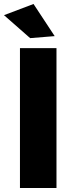

<svg xmlns="http://www.w3.org/2000/svg" viewBox="-32 -942 371 962"><path d="M68 -701H251V0H68ZM136 -922 242 -761 119 -751 -12 -866Z"/></svg>

Font: Gontserrat
Style: Bold
Weight: 700
Designer: Julieta Ulanovsky
Foundry: Julieta Ulanovsky
Version: Version 6.001